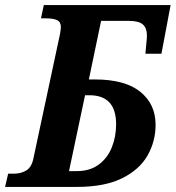

<svg xmlns="http://www.w3.org/2000/svg" viewBox="-44 -734 690 754"><path d="M-24 0 -12 -52H11Q38 -52 59 -64.5Q80 -77 87 -111L192 -602Q193 -609 194 -616Q195 -623 195 -628Q195 -648 180 -655Q165 -662 136 -662H117L128 -714H626L590 -523H527L531 -567Q532 -574 532.5 -582Q533 -590 533 -595Q533 -623 517.5 -637.5Q502 -652 462 -652H353L305 -422H328Q447 -422 507 -373.5Q567 -325 567 -244Q567 -179 535.5 -123.5Q504 -68 435.5 -34Q367 0 258 0ZM307 -360H290L227 -62H257Q309 -62 343.5 -87.5Q378 -113 395 -155Q412 -197 412 -246Q412 -360 307 -360Z"/></svg>

Font: Noto Serif SemiCondensed
Style: Bold Italic
Weight: 700
Width: 4
Italic angle: -12°
Designer: Monotype Design Team
Foundry: Monotype Imaging Inc.
Version: Version 2.014